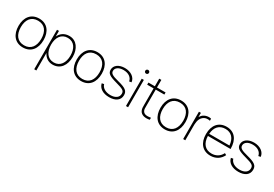

<svg xmlns="http://www.w3.org/2000/svg" viewBox="52 -1885 4685 3285"><g transform="rotate(30 2395.0 -242.5)"><path d="M287 15C446 15 534 -100 534 -271C534 -438 448 -555 287 -555C130 -555 40 -441 40 -271C40 -103 127 15 287 15ZM287 -27C154 -27 85 -124 85 -271C85 -413 150 -513 287 -513C422 -513 489 -418 489 -271C489 -126 423 -27 287 -27Z M644 240H686V-106C722.5 -32 787 15 875 15C1028 15 1110 -109 1110 -271C1110 -430 1028 -555 883 -555C787.5 -555 719.5 -507 683 -429.5V-540H644ZM875 -27C748 -27 683 -132 683 -271C683 -412 749 -513 875 -513C1004 -513 1065 -409 1065 -271C1065 -132 1000 -27 875 -27Z M1437 15C1596 15 1684 -100 1684 -271C1684 -438 1598 -555 1437 -555C1280 -555 1190 -441 1190 -271C1190 -103 1277 15 1437 15ZM1437 -27C1304 -27 1235 -124 1235 -271C1235 -413 1300 -513 1437 -513C1572 -513 1639 -418 1639 -271C1639 -126 1573 -27 1437 -27Z M1991 14C2119 14 2197 -45 2197 -143C2197 -226 2151 -262 1989 -303C1861 -335 1824 -360 1824 -411C1824 -472 1887 -514 1977 -513C2073 -513 2142 -466 2155 -391L2198 -399C2189 -491 2099 -555 1980 -555C1862 -555 1780 -495 1780 -409C1780 -337 1823 -305 1977 -263C2124 -223 2152 -204 2152 -145C2152 -73 2090 -28 1992 -28C1896 -28 1825 -71 1807 -138L1764 -130C1783 -40 1869 14 1991 14Z M2339 -651.5C2359.5 -651.5 2376 -667.5 2376 -688C2376 -709 2359.5 -725 2339 -725C2318 -725 2302 -709 2302 -688C2302 -667.5 2318 -651.5 2339 -651.5ZM2318 0H2360V-540H2318Z M2789 0V-40C2705 -26 2654 -34 2630 -82C2617 -107 2619 -132 2619 -179V-498H2789V-540H2619V-690H2577V-540H2450V-498H2577V-179C2577 -132 2576 -98 2592 -63C2623 5 2708 18 2789 0Z M3091 15C3250 15 3338 -100 3338 -271C3338 -438 3252 -555 3091 -555C2934 -555 2844 -441 2844 -271C2844 -103 2931 15 3091 15ZM3091 -27C2958 -27 2889 -124 2889 -271C2889 -413 2954 -513 3091 -513C3226 -513 3293 -418 3293 -271C3293 -126 3227 -27 3091 -27Z M3448 0H3490V-266C3490 -332 3490 -415 3547 -468C3590 -508 3643 -510 3688 -500V-540C3641 -555 3565 -543 3521 -500C3509.5 -489 3497 -473.5 3487 -455.5V-540H3448Z M3990 15C4095 15 4179 -37 4223 -129L4188 -149C4148 -70 4079 -27 3990 -27C3865.5 -27 3792 -111.5 3788 -258H4236C4236 -446 4145 -555 3990 -555C3836 -555 3743 -447 3743 -270C3743 -94 3837 15 3990 15ZM3990 -513C4108 -513 4178 -437.5 4189.5 -300H3789C3798 -435.5 3870.5 -513 3990 -513Z M4543 14C4671 14 4749 -45 4749 -143C4749 -226 4703 -262 4541 -303C4413 -335 4376 -360 4376 -411C4376 -472 4439 -514 4529 -513C4625 -513 4694 -466 4707 -391L4750 -399C4741 -491 4651 -555 4532 -555C4414 -555 4332 -495 4332 -409C4332 -337 4375 -305 4529 -263C4676 -223 4704 -204 4704 -145C4704 -73 4642 -28 4544 -28C4448 -28 4377 -71 4359 -138L4316 -130C4335 -40 4421 14 4543 14Z"/></g></svg>

Font: Hauora ExtraLight
Style: Regular
Weight: 200
Designer: Mikhail Sharanda
Foundry: WCYS & Co.
Version: Version 1.010